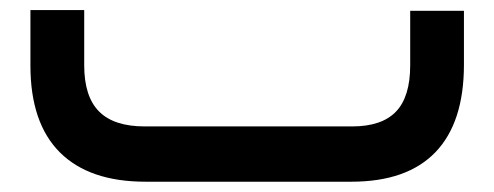

<svg xmlns="http://www.w3.org/2000/svg" viewBox="-20 -353 960 373"><path d="M261.2 -107.4H664.1Q721.7 -107.4 749.3 -136.2Q776.9 -165 776.9 -226.1V-322.3V-332H786.6H871.6H881.3V-322.3V-227.5Q881.3 -115.2 826.2 -57.6Q771 0 662.6 0H262.7Q153.3 0 96.2 -57.1Q39.1 -114.3 39.1 -225.6V-323.7V-333.5H48.8H133.8H143.6V-323.7V-226.1Q143.6 -165.5 172.4 -136.5Q201.2 -107.4 261.2 -107.4Z"/></svg>

Font: Shabnam Medium FD
Style: Medium-FD
Weight: 500
Foundry: DejaVu fonts team - Redesigned by Saber Rastikerdar - Based on Vazir font
Version: Version 5.0.0